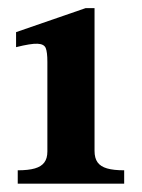

<svg xmlns="http://www.w3.org/2000/svg" viewBox="-20 -440 340 460"><path d="M93.5 -77V-291.5Q93.5 -315.5 89.5 -325Q85.5 -334.5 70 -335.2Q54.5 -336 18.5 -327V-363L185 -420.5H206.5V-78.5Q206.5 -61 213.8 -51Q221 -41 236.5 -36.5Q252 -32 277.5 -32V0H22.5V-32Q48 -32 63.5 -36.5Q79 -41 86.2 -50.8Q93.5 -60.5 93.5 -77Z"/></svg>

Font: Didactic
Style: Regular
Weight: 400
Designer: Tyler Finck
Foundry: Etcetera Type Co
Version: Version 3.007;FEAKit 1.0